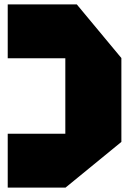

<svg xmlns="http://www.w3.org/2000/svg" viewBox="-20 -750 605 870"><path d="M276 100V-486H530V-107L277 100ZM15 100V-144H276V100ZM15 -486V-730H328L530 -487V-486Z"/></svg>

Font: Foldit Black
Style: Regular
Weight: 900
Version: Version 1.003